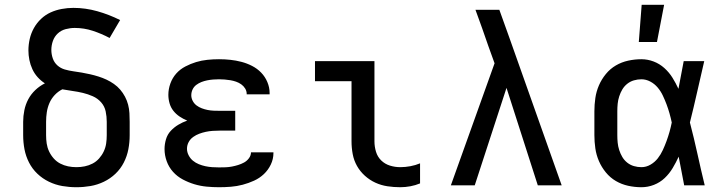

<svg xmlns="http://www.w3.org/2000/svg" viewBox="-20 -776 3040 804"><path d="M300 8Q270 8 241 3Q212 -2 185 -15Q158 -28 136.5 -48.5Q115 -69 101.5 -95.5Q88 -122 82.5 -151Q77 -180 77 -210V-266Q77 -290 82 -314.5Q87 -339 98.5 -360.5Q110 -382 128 -399Q146 -416 168 -427Q151 -438 137.5 -453Q124 -468 115.5 -486.5Q107 -505 103 -525Q99 -545 99 -565Q99 -589 104.5 -613Q110 -637 122 -658.5Q134 -680 152 -697Q170 -714 192 -724Q214 -734 238.5 -738.5Q263 -743 287 -743Q338 -743 387.5 -729Q437 -715 483 -692L439 -617Q405 -635 368.5 -647Q332 -659 293 -659Q274 -659 255 -654Q236 -649 222 -636Q208 -623 201.5 -604.5Q195 -586 195 -567Q195 -549 201 -531.5Q207 -514 220.5 -502Q234 -490 251.5 -485Q269 -480 287 -477.5Q305 -475 322.5 -472Q340 -469 357.5 -465Q375 -461 392.5 -455.5Q410 -450 426 -442.5Q442 -435 457 -424.5Q472 -414 483.5 -400.5Q495 -387 503.5 -371Q512 -355 516.5 -337.5Q521 -320 522 -302Q523 -284 523 -266V-210Q523 -180 517.5 -151Q512 -122 498.5 -95.5Q485 -69 463.5 -48.5Q442 -28 415 -15Q388 -2 359 3Q330 8 300 8ZM300 -76Q318 -76 335 -79.5Q352 -83 367.5 -91Q383 -99 395 -112.5Q407 -126 414.5 -142Q422 -158 424.5 -175Q427 -192 427 -210V-266Q427 -288 422.5 -309.5Q418 -331 403.5 -347.5Q389 -364 368.5 -373Q348 -382 327 -387Q306 -392 284 -395Q262 -398 241 -402Q223 -393 209 -378Q195 -363 187 -344.5Q179 -326 176 -306Q173 -286 173 -266V-210Q173 -192 175.5 -175Q178 -158 185.5 -142Q193 -126 205 -112.5Q217 -99 232.5 -91Q248 -83 265 -79.5Q282 -76 300 -76Z M897 8Q871 8 845 5.5Q819 3 794 -4.5Q769 -12 745.5 -24.5Q722 -37 704.5 -56.5Q687 -76 678 -101Q669 -126 669 -152Q669 -172 675 -192.5Q681 -213 695 -228Q709 -243 726.5 -253.5Q744 -264 764 -271Q747 -278 732 -288Q717 -298 706 -312Q695 -326 690 -343.5Q685 -361 685 -379Q685 -403 693.5 -426.5Q702 -450 718 -468Q734 -486 756 -497.5Q778 -509 801 -516Q824 -523 848.5 -525.5Q873 -528 897 -528Q921 -528 944.5 -525.5Q968 -523 991 -517Q1014 -511 1035.5 -500Q1057 -489 1073.5 -472Q1090 -455 1099.5 -432.5Q1109 -410 1109 -387V-381H1013V-383Q1013 -395 1006.5 -405.5Q1000 -416 990 -423Q980 -430 968.5 -434Q957 -438 945 -440Q933 -442 921 -443Q909 -444 897 -444Q885 -444 872.5 -443Q860 -442 847.5 -439.5Q835 -437 823.5 -432.5Q812 -428 802 -420.5Q792 -413 786.5 -401.5Q781 -390 781 -377Q781 -365 787 -353.5Q793 -342 803 -334.5Q813 -327 825 -322.5Q837 -318 849.5 -315.5Q862 -313 874.5 -312.5Q887 -312 900 -312H965V-229H900Q885 -229 870.5 -228Q856 -227 842 -224Q828 -221 814.5 -216Q801 -211 789 -202.5Q777 -194 770 -181Q763 -168 763 -153Q763 -139 770 -125.5Q777 -112 788 -103Q799 -94 812.5 -88.5Q826 -83 840 -80Q854 -77 868.5 -76Q883 -75 897 -75Q911 -75 924.5 -75.5Q938 -76 951 -78.5Q964 -81 977 -85Q990 -89 1002 -95.5Q1014 -102 1022.5 -113.5Q1031 -125 1031 -138H1125V-135Q1125 -110 1114 -87Q1103 -64 1085 -47Q1067 -30 1044 -19.5Q1021 -9 996.5 -2.5Q972 4 947 6Q922 8 897 8Z M1656 8Q1629 8 1602.5 4Q1576 0 1552 -11Q1528 -22 1508 -40Q1488 -58 1475 -81Q1462 -104 1457 -130.5Q1452 -157 1452 -184V-436H1299V-520H1548V-184Q1548 -162 1554.5 -140.5Q1561 -119 1576.5 -104Q1592 -89 1613 -82.5Q1634 -76 1656 -76Q1677 -76 1698.5 -80Q1720 -84 1739 -92V-8Q1720 0 1698.5 4Q1677 8 1656 8Z M1868 0 2051 -511 2025 -583Q2012 -621 1998.5 -659Q1985 -697 1971 -735H2071L2113 -618L2332 0H2232L2101 -408L1968 0Z M2666 8Q2638 8 2610.5 2Q2583 -4 2559 -18Q2535 -32 2517 -54Q2499 -76 2488 -101.5Q2477 -127 2473 -154.5Q2469 -182 2469 -210V-310Q2469 -338 2473 -365.5Q2477 -393 2488 -418.5Q2499 -444 2517 -466Q2535 -488 2559 -502Q2583 -516 2610.5 -522Q2638 -528 2666 -528Q2692 -528 2717 -518.5Q2742 -509 2762 -491Q2782 -473 2796 -450.5Q2810 -428 2821 -404Q2827 -433 2832 -462Q2837 -491 2843 -520H2929Q2914 -456 2899.5 -391.5Q2885 -327 2869 -263Q2886 -198 2900.5 -132Q2915 -66 2931 0H2845Q2839 -30 2833.5 -60Q2828 -90 2822 -120Q2811 -96 2797 -72.5Q2783 -49 2763.5 -30.5Q2744 -12 2718.5 -2Q2693 8 2666 8ZM2666 -76Q2686 -76 2704 -86.5Q2722 -97 2734.5 -113Q2747 -129 2755.5 -147.5Q2764 -166 2771 -185Q2778 -204 2783.5 -223.5Q2789 -243 2793 -263Q2789 -282 2783.5 -301.5Q2778 -321 2771 -339.5Q2764 -358 2755.5 -376Q2747 -394 2734 -409.5Q2721 -425 2703 -434.5Q2685 -444 2666 -444Q2650 -444 2634.5 -439.5Q2619 -435 2606.5 -425Q2594 -415 2586 -401.5Q2578 -388 2573 -372.5Q2568 -357 2566.5 -341.5Q2565 -326 2565 -310V-210Q2565 -194 2566.5 -178.5Q2568 -163 2573 -147.5Q2578 -132 2586 -118.5Q2594 -105 2606.5 -95Q2619 -85 2634.5 -80.5Q2650 -76 2666 -76ZM2655 -600 2667 -756H2761L2731 -600Z"/></svg>

Font: Iosevka Medium Extended
Style: Regular
Weight: 500
Width: 7
Monospace: yes
Designer: Belleve Invis
Foundry: Belleve Invis
Version: Version 32.5.0; ttfautohint (v1.8.4)